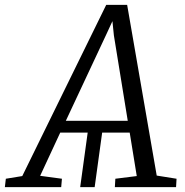

<svg xmlns="http://www.w3.org/2000/svg" viewBox="-80 -769 760 789"><path d="M249.5 0 281 -229H340.5L309 0ZM-60 0 -56 -34.5 11.5 -45.5 356.5 -749H442.5L564 -47.5L645.5 -34.5L643.5 0H392L394 -34.5L482 -45.5L453 -224H167.5L85 -46.5L174.5 -34.5L171.5 0ZM190.5 -272.5H445L388 -623.5L382 -682L357.5 -629Z"/></svg>

Font: Merriweather 20pt Light
Style: Italic
Weight: 300
Italic angle: -7.8°
Version: Version 2.101